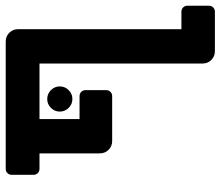

<svg xmlns="http://www.w3.org/2000/svg" viewBox="-70 -556 771 671"><g transform="rotate(-90 315.5 -220.5)"><path d="M429 102V-468H235V-328H315Q324 -328 330 -322Q336 -316 336 -307V-235Q336 -226 330 -220Q324 -214 315 -214H158Q140 -214 127.5 -226.5Q115 -239 115 -257V-468H61Q52 -468 46 -474Q40 -480 40 -489V-565Q40 -574 46 -580Q52 -586 61 -586H506Q524 -586 536.5 -573.5Q549 -561 549 -543V28H610Q619 28 625 34Q631 40 631 49V124Q631 133 625 139Q619 145 610 145H472Q454 145 441.5 132.5Q429 120 429 102ZM261 -397Q261 -415 274 -428Q287 -441 305 -441Q323 -441 336 -428Q349 -415 349 -397Q349 -379 336 -366Q323 -353 305 -353Q287 -353 274 -366Q261 -379 261 -397Z"/></g></svg>

Font: Miriam Libre
Style: Bold
Weight: 700
Designer: Michal Sahar
Foundry: Hagilda
Version: Version 1.001